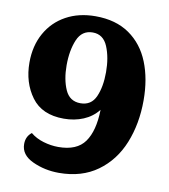

<svg xmlns="http://www.w3.org/2000/svg" viewBox="-80 -748 740 839"><g transform="rotate(10 290.5 -329.0)"><path d="M547 -354Q547 -250 512.5 -164.5Q478 -79 408 -28.5Q338 22 237 22Q174 22 120 -3Q66 -28 66 -76Q66 -110 91 -129Q115 -109 148.5 -99Q182 -89 215 -89Q297 -89 332 -138Q367 -187 369 -281Q343 -248 303.5 -231.5Q264 -215 217 -215Q120 -215 73.5 -278.5Q27 -342 27 -431Q27 -505 58.5 -561.5Q90 -618 146.5 -649Q203 -680 277 -680Q367 -680 427.5 -638Q488 -596 517.5 -522.5Q547 -449 547 -354ZM189 -447Q189 -384 209 -339Q229 -294 277 -294Q325 -294 344.5 -338Q364 -382 364 -447Q364 -512 344 -560Q324 -608 277 -608Q229 -608 209 -560.5Q189 -513 189 -447Z"/></g></svg>

Font: Sansita
Style: Bold
Weight: 700
Designer: Pablo Cosgaya
Foundry: Omnibus-Type
Version: Version 1.006